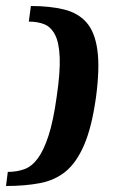

<svg xmlns="http://www.w3.org/2000/svg" viewBox="-32 -549 378 640"><path d="M71 -529Q134 -529 181 -517.5Q228 -506 256 -474.5Q284 -443 292.5 -383Q301 -323 288 -225Q274 -125 248.5 -66Q223 -7 187 22.5Q151 52 101 61.5Q51 71 -12 71L-6 24Q24 24 49 15Q74 6 94 -21Q114 -48 130 -97.5Q146 -147 157 -227Q169 -308 167 -357.5Q165 -407 151.5 -433Q138 -459 116 -468Q94 -477 64 -477Z"/></svg>

Font: Genos Thin SemiBold
Style: Italic
Weight: 600
Italic angle: -8°
Version: Version 1.010